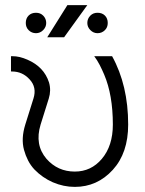

<svg xmlns="http://www.w3.org/2000/svg" viewBox="-20 -720 569 752"><path d="M23 -500V-440H27Q68 -440 96 -409Q125 -378 111 -334L79 -232Q62 -177 74 -133Q80 -111 90 -91.5Q100 -72 115 -56Q146 -24 187 -6Q229 12 273 12Q361 12 422 -55Q482 -121 482 -232Q482 -386 419 -500H349Q361 -484 370.5 -465.5Q380 -447 388 -428Q405 -388 413.5 -339Q422 -290 422 -232Q422 -149 379 -98Q337 -48 273 -48Q206 -48 162 -98Q115 -153 139 -232L171 -334Q181 -366 172 -397Q162 -428 141 -450Q120 -472 88 -486Q72 -493 57.5 -496.5Q43 -500 27 -500ZM165 -574H231L322 -700H244ZM121 -670Q103 -670 92 -659Q81 -648 81 -630Q81 -613 92 -602Q104 -590 121 -590Q137 -590 149 -602Q161 -614 161 -630Q161 -647 149 -659Q138 -670 121 -670ZM362 -670Q345 -670 334 -659Q322 -647 322 -630Q322 -614 334 -602Q346 -590 362 -590Q379 -590 391 -602Q402 -613 402 -630Q402 -648 391 -659Q380 -670 362 -670Z"/></svg>

Font: Unageo Variable
Style: Regular
Weight: 300
Designer: Richard Sepsi
Foundry: Richard Sepsi
Version: Version 2.200